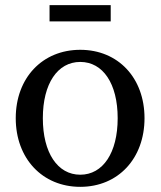

<svg xmlns="http://www.w3.org/2000/svg" viewBox="-20 -709 622 744"><path d="M291 -32C203 -32 146 -117 146 -251C146 -385 203 -469 291 -469C379 -469 436 -385 436 -251C436 -117 379 -32 291 -32ZM41 -251C41 -95 144 15 291 15C438 15 540 -95 540 -251C540 -407 438 -516 291 -516C144 -516 41 -407 41 -251ZM172 -626H409V-689H172Z"/></svg>

Font: LT Superior Serif Medium
Style: Regular
Weight: 500
Designer: Daniel Lyons
Foundry: LyonsType
Version: Version 2.120;FEAKit 1.0